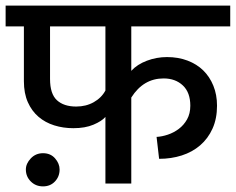

<svg xmlns="http://www.w3.org/2000/svg" viewBox="-30 -653 839 683"><path d="M62 -50Q62 -71 79.5 -89.5Q97 -108 123 -108Q150 -108 166 -89.5Q182 -71 182 -50Q182 -25 165.5 -7.5Q149 10 123 10Q97 10 79.5 -7.5Q62 -25 62 -50ZM345 -237Q332 -222 302.5 -209.5Q273 -197 231 -197Q195 -197 163 -207Q131 -217 107 -237.5Q83 -258 69 -289.5Q55 -321 55 -364V-559H-10V-633H789V-559H437V-401Q458 -424 492.5 -437Q527 -450 564 -450Q604 -450 637 -437.5Q670 -425 693 -402.5Q716 -380 729 -348Q742 -316 742 -277Q742 -231 726 -195.5Q710 -160 682 -136Q654 -112 616.5 -100Q579 -88 536 -88L527 -166Q546 -167 567 -174Q588 -181 606 -194.5Q624 -208 635.5 -228.5Q647 -249 647 -277Q647 -324 620.5 -349Q594 -374 552 -374Q480 -374 437 -306V0H345ZM148 -372Q148 -319 172.5 -296.5Q197 -274 241 -274Q276 -274 303.5 -289.5Q331 -305 345 -331V-559H148Z"/></svg>

Font: Ek Mukta Medium
Style: Regular
Weight: 500
Designer: Girish Dalvi and Yashodeep Gholap
Foundry: Ek Type
Version: Version 2.538;PS 1.002;hotconv 16.6.51;makeotf.lib2.5.65220;